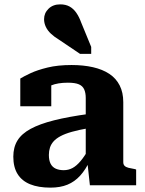

<svg xmlns="http://www.w3.org/2000/svg" viewBox="-20 -849 664 880"><path d="M388 -327V-262Q342 -254 310 -245Q278 -236 257.5 -225Q237 -214 225.5 -201Q214 -188 209 -172.5Q204 -157 204 -139Q204 -114 212 -98.5Q220 -83 235.5 -76Q251 -69 272 -69Q294 -69 312.5 -79Q331 -89 349.5 -111Q368 -133 387 -167L393 -115Q373 -72 347.5 -44Q322 -16 289 -2.5Q256 11 211 11Q156 11 118 -4.5Q80 -20 60.5 -51.5Q41 -83 41 -131Q41 -174 60 -205Q79 -236 120.5 -258.5Q162 -281 227.5 -297.5Q293 -314 388 -327ZM392 0 380 -110 373 -109V-400Q373 -423 366 -439Q359 -455 341.5 -462.5Q324 -470 291 -470Q245 -470 214.5 -457.5Q184 -445 172 -429Q165 -435 164.5 -443Q164 -451 170 -459Q176 -467 187 -472.5Q198 -478 215 -478V-362H73V-489Q89 -499 120 -513.5Q151 -528 198 -539.5Q245 -551 308 -551Q362 -551 406 -541Q450 -531 481 -510.5Q512 -490 528.5 -457.5Q545 -425 545 -381V-106Q545 -95 551 -89Q557 -83 568.5 -80Q580 -77 598 -74L604 -72V0ZM352 -746 398 -634V-602H347L249 -668Q229 -680 213.5 -694.5Q198 -709 190 -726Q182 -743 182 -761Q182 -789 202.5 -809Q223 -829 256 -829Q281 -829 299 -819Q317 -809 330 -790Q343 -771 352 -746Z"/></svg>

Font: Roboto Serif 20pt
Style: Bold
Weight: 700
Version: Version 1.008